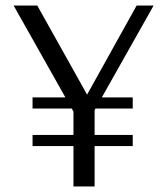

<svg xmlns="http://www.w3.org/2000/svg" viewBox="-20 -670 603 690"><path d="M244 0V-145H97V-185H244V-269L238 -280H97V-320H215L29 -650H114L293 -330L471 -650H532L346 -320H457V-280H323L320 -274V-185H457V-145H320V0Z"/></svg>

Font: Arsenal SC
Style: Regular
Weight: 400
Designer: Andrij Shevchenko
Foundry: Stairsfor
Version: Version 2.001; ttfautohint (v1.8.4.7-5d5b)